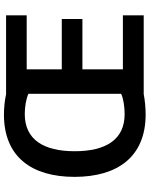

<svg xmlns="http://www.w3.org/2000/svg" viewBox="90 -856 775 996"><g transform="rotate(-90 478.0 -357.5)"><path d="M382 -725C162 -725 59 -580 59 -359C59 -137 162 10 383 10C417 10 459 6 488 0H897V-108H617V-318H878V-425H617V-607H897V-714H487C458 -721 416 -725 382 -725ZM385 -617C423 -617 464 -610 490 -598V-117C464 -105 422 -99 384 -99C252 -99 192 -197 192 -358C192 -519 252 -617 385 -617Z"/></g></svg>

Font: Noto Sans Arabic SemBd
Style: Regular
Weight: 600
Designer: Monotype Design Team, Nadine Chahine, Nizar Qandah and Khaled Hosny
Foundry: Monotype Imaging Inc.
Version: Version 2.012